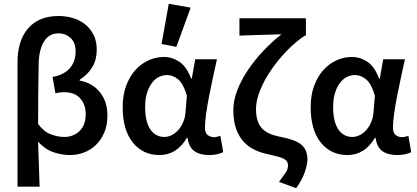

<svg xmlns="http://www.w3.org/2000/svg" viewBox="-20 -802 2188 1008"><path d="M72 178V-478Q72 -529 85 -573Q98 -617 124.5 -649.5Q151 -682 191.5 -700Q232 -718 288 -718Q326 -718 362 -707.5Q398 -697 426 -675Q454 -653 471 -619.5Q488 -586 488 -541Q488 -489 464.5 -449.5Q441 -410 398 -383V-379Q463 -368 503.5 -319Q544 -270 544 -196Q544 -144 527 -105Q510 -66 482.5 -40Q455 -14 420 -1Q385 12 349 12Q305 12 261.5 -2.5Q218 -17 180 -58Q182 2 184 60Q186 118 188 178ZM318 -83Q364 -83 397 -113.5Q430 -144 430 -204Q430 -252 401.5 -285Q373 -318 316 -318Q292 -318 271 -312L256 -398Q289 -404 312.5 -417Q336 -430 350 -448Q364 -466 370.5 -487Q377 -508 377 -531Q377 -579 350 -603Q323 -627 288 -627Q238 -627 211.5 -585Q185 -543 183 -468Q180 -309 180 -151Q211 -110 247.5 -96.5Q284 -83 318 -83Z M817 12Q730 12 677 -54Q624 -120 624 -240Q624 -302 642 -351Q660 -400 690 -433.5Q720 -467 759 -485Q798 -503 840 -503Q884 -503 922 -477.5Q960 -452 983 -390H987L1005 -491H1119Q1109 -446 1098 -395.5Q1087 -345 1077.5 -296Q1068 -247 1062 -204Q1056 -161 1056 -130Q1056 -105 1070 -93.5Q1084 -82 1104 -82Q1118 -82 1137 -89L1152 -3Q1140 3 1121.5 7.5Q1103 12 1077 12Q1029 12 1000 -9Q971 -30 965 -78H961Q908 12 817 12ZM843 -83Q863 -83 882.5 -93Q902 -103 917 -120.5Q932 -138 942 -161.5Q952 -185 954 -212L961 -300Q943 -362 915.5 -385Q888 -408 856 -408Q835 -408 814.5 -398Q794 -388 778 -367Q762 -346 752 -314.5Q742 -283 742 -241Q742 -163 769 -123Q796 -83 843 -83ZM828 -571 866 -782 981 -762 906 -556Z M1535 186 1445 153Q1468 122 1480 104Q1492 86 1492 66Q1492 55 1487.5 47Q1483 39 1471.5 32.5Q1460 26 1440 20.5Q1420 15 1389 8Q1353 1 1320 -14Q1287 -29 1261.5 -55.5Q1236 -82 1220.5 -123Q1205 -164 1205 -225Q1205 -275 1226 -329Q1247 -383 1282.5 -435.5Q1318 -488 1363.5 -536Q1409 -584 1458 -622Q1440 -621 1412 -620.5Q1384 -620 1353 -619Q1322 -618 1291 -617Q1260 -616 1237 -615V-706H1586V-615H1581Q1533 -584 1487 -536.5Q1441 -489 1404.5 -436Q1368 -383 1346 -329Q1324 -275 1324 -231Q1324 -195 1332 -169.5Q1340 -144 1356.5 -127Q1373 -110 1397.5 -99.5Q1422 -89 1456 -83Q1529 -69 1561.5 -43Q1594 -17 1594 36Q1594 60 1580.5 100.5Q1567 141 1535 186Z M1804 12Q1717 12 1664 -54Q1611 -120 1611 -240Q1611 -302 1629 -351Q1647 -400 1677 -433.5Q1707 -467 1746 -485Q1785 -503 1827 -503Q1871 -503 1909 -477.5Q1947 -452 1970 -390H1974L1992 -491H2106Q2096 -446 2085 -395.5Q2074 -345 2064.5 -296Q2055 -247 2049 -204Q2043 -161 2043 -130Q2043 -105 2057 -93.5Q2071 -82 2091 -82Q2105 -82 2124 -89L2139 -3Q2127 3 2108.5 7.5Q2090 12 2064 12Q2016 12 1987 -9Q1958 -30 1952 -78H1948Q1895 12 1804 12ZM1830 -83Q1850 -83 1869.5 -93Q1889 -103 1904 -120.5Q1919 -138 1929 -161.5Q1939 -185 1941 -212L1948 -300Q1930 -362 1902.5 -385Q1875 -408 1843 -408Q1822 -408 1801.5 -398Q1781 -388 1765 -367Q1749 -346 1739 -314.5Q1729 -283 1729 -241Q1729 -163 1756 -123Q1783 -83 1830 -83Z"/></svg>

Font: TT Toshiba Sans Medium
Style: Regular
Weight: 500
Designer: Paul D. Hunt
Foundry: Toshiba Corporation
Version: Version 2.020;PS 2.000;hotconv 1.0.86;makeotf.lib2.5.63406